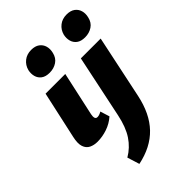

<svg xmlns="http://www.w3.org/2000/svg" viewBox="-280 -789 1185 1185"><g transform="rotate(-45 313.0 -196.0)"><path d="M120 10Q90 10 66.5 -1.5Q43 -13 33.5 -41Q24 -69 35 -118L103 -427H275L212 -139Q208 -120 211.5 -109Q215 -98 228 -98Q235 -98 243.5 -100.5Q252 -103 264 -110L283 -49Q249 -19 206 -4.5Q163 10 120 10ZM213 -500Q178 -500 158 -515Q138 -530 131.5 -554Q125 -578 131 -605Q140 -639 166.5 -660Q193 -681 231 -681Q265 -681 285.5 -666Q306 -651 313 -626.5Q320 -602 313 -574Q305 -537 277 -518.5Q249 -500 213 -500ZM325 -17 411 -427H584L497 -14Q470 115 398.5 189.5Q327 264 206 289L181 209Q236 177 271.5 123.5Q307 70 325 -17ZM522 -500Q487 -500 467 -515Q447 -530 440.5 -554Q434 -578 440 -605Q449 -639 475.5 -660Q502 -681 540 -681Q574 -681 594.5 -666Q615 -651 622 -626.5Q629 -602 622 -574Q614 -537 586 -518.5Q558 -500 522 -500Z"/></g></svg>

Font: Ysabeau Infant Black
Style: Italic
Weight: 900
Italic angle: -12°
Designer: Christian Thalmann (Catharsis Fonts)
Version: Version 2.001;gftools[0.9.30]; featfreeze: ss01,ss02,lnum